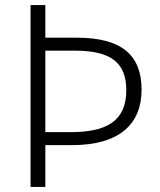

<svg xmlns="http://www.w3.org/2000/svg" viewBox="-20 -734 629 754"><path d="M536 -382C536 -518 457 -586 282 -586H158V-714H100V0H158V-164H262C452 -164 536 -249 536 -382ZM256 -215H158V-535H275C415 -535 476 -488 476 -380C476 -258 398 -215 256 -215Z"/></svg>

Font: Noto Sans Ethiopic Light
Style: Regular
Weight: 300
Designer: Monotype Design Team
Foundry: Monotype Imaging Inc.
Version: Version 2.102